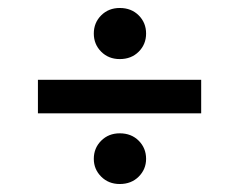

<svg xmlns="http://www.w3.org/2000/svg" viewBox="-20 -532 599 481"><path d="M75 -248V-332H484V-248ZM280 -71Q252 -71 233.5 -89.5Q215 -108 215 -134Q215 -161 233.5 -179.5Q252 -198 280 -198Q309 -198 327.5 -179.5Q346 -161 346 -134Q346 -108 327.5 -89.5Q309 -71 280 -71ZM280 -384Q252 -384 233.5 -402.5Q215 -421 215 -448Q215 -475 233.5 -493.5Q252 -512 280 -512Q309 -512 327.5 -493.5Q346 -475 346 -448Q346 -421 327.5 -402.5Q309 -384 280 -384Z"/></svg>

Font: DM Sans 17pt Medium
Style: Regular
Weight: 500
Version: Version 4.004;gftools[0.9.30]